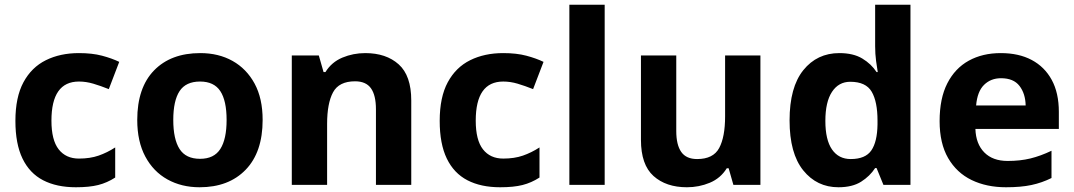

<svg xmlns="http://www.w3.org/2000/svg" viewBox="-20 -780 4530 810"><path d="M300 10Q219 10 162 -19.5Q105 -49 75 -111Q45 -173 45 -270Q45 -370 79 -433Q113 -496 173.5 -526Q234 -556 313 -556Q369 -556 410.5 -545Q452 -534 483 -519L439 -404Q404 -418 373.5 -427Q343 -436 313 -436Q197 -436 197 -271Q197 -189 227.5 -150Q258 -111 313 -111Q360 -111 396 -123.5Q432 -136 466 -158V-31Q432 -9 394.5 0.5Q357 10 300 10Z M1088 -274Q1088 -138 1016.5 -64Q945 10 822 10Q746 10 686.5 -23Q627 -56 593 -119.5Q559 -183 559 -274Q559 -410 630 -483Q701 -556 825 -556Q902 -556 961 -523Q1020 -490 1054 -427.5Q1088 -365 1088 -274ZM711 -274Q711 -193 737.5 -151.5Q764 -110 824 -110Q883 -110 909.5 -151.5Q936 -193 936 -274Q936 -355 909.5 -395.5Q883 -436 824 -436Q764 -436 737.5 -395.5Q711 -355 711 -274Z M1521 -556Q1609 -556 1662 -508.5Q1715 -461 1715 -356V0H1566V-319Q1566 -378 1545 -407.5Q1524 -437 1478 -437Q1410 -437 1385 -390.5Q1360 -344 1360 -257V0H1211V-546H1325L1345 -476H1353Q1379 -518 1424.5 -537Q1470 -556 1521 -556Z M2090 10Q2009 10 1952 -19.5Q1895 -49 1865 -111Q1835 -173 1835 -270Q1835 -370 1869 -433Q1903 -496 1963.5 -526Q2024 -556 2103 -556Q2159 -556 2200.5 -545Q2242 -534 2273 -519L2229 -404Q2194 -418 2163.5 -427Q2133 -436 2103 -436Q1987 -436 1987 -271Q1987 -189 2017.5 -150Q2048 -111 2103 -111Q2150 -111 2186 -123.5Q2222 -136 2256 -158V-31Q2222 -9 2184.5 0.5Q2147 10 2090 10Z M2531 0H2382V-760H2531Z M3188 -546V0H3074L3054 -70H3046Q3020 -28 2974.5 -9Q2929 10 2878 10Q2790 10 2737 -37.5Q2684 -85 2684 -190V-546H2833V-227Q2833 -169 2854 -139Q2875 -109 2921 -109Q2989 -109 3014 -155.5Q3039 -202 3039 -289V-546Z M3517 10Q3426 10 3368.5 -61.5Q3311 -133 3311 -272Q3311 -412 3369 -484Q3427 -556 3521 -556Q3580 -556 3618 -533Q3656 -510 3678 -476H3683Q3680 -492 3676 -522.5Q3672 -553 3672 -585V-760H3821V0H3707L3678 -71H3672Q3650 -37 3613 -13.5Q3576 10 3517 10ZM3569 -109Q3631 -109 3656 -145.5Q3681 -182 3682 -255V-271Q3682 -351 3657.5 -393Q3633 -435 3567 -435Q3518 -435 3490 -392.5Q3462 -350 3462 -270Q3462 -190 3490 -149.5Q3518 -109 3569 -109Z M4202 -556Q4278 -556 4332.5 -527Q4387 -498 4417 -443Q4447 -388 4447 -308V-236H4095Q4097 -173 4132.5 -137Q4168 -101 4231 -101Q4284 -101 4327 -111.5Q4370 -122 4416 -144V-29Q4376 -9 4331.5 0.5Q4287 10 4224 10Q4142 10 4079 -20.5Q4016 -51 3980 -113Q3944 -175 3944 -269Q3944 -365 3976.5 -428.5Q4009 -492 4067 -524Q4125 -556 4202 -556ZM4203 -450Q4160 -450 4131.5 -422Q4103 -394 4098 -335H4307Q4306 -385 4281 -417.5Q4256 -450 4203 -450Z"/></svg>

Font: Noto Sans NKo Unjoined
Style: Bold
Weight: 700
Designer: Monotype Design Team
Foundry: Monotype Imaging Inc.
Version: Version 2.004